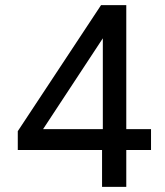

<svg xmlns="http://www.w3.org/2000/svg" viewBox="-20 -725 640 745"><path d="M376 0V-143H49V-216L372 -705H470V-224H566V-143H470V0ZM379 -224V-584H384L136 -207L127 -224Z"/></svg>

Font: Nunito Sans 12pt ExtraLight 8pt Medium
Style: Regular
Weight: 500
Version: Version 3.101;gftools[0.9.27]